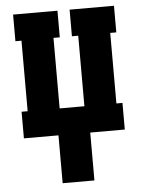

<svg xmlns="http://www.w3.org/2000/svg" viewBox="-53 -572 605 819"><g transform="rotate(-5 250.0 -162.5)"><path d="M182 205V0H34V-114H60V-416H34V-530H224V-416H197V-114H303V-416H276V-530H466V-416H440V-114H466V0H318V205Z"/></g></svg>

Font: Iosevka Slab Heavy
Style: Regular
Weight: 900
Monospace: yes
Designer: Belleve Invis
Foundry: Belleve Invis
Version: Version 11.1.0; ttfautohint (v1.8.3)